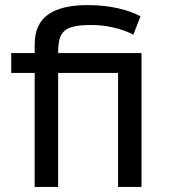

<svg xmlns="http://www.w3.org/2000/svg" viewBox="-20 -733 683 753"><path d="M535 -525V0H443V-447H208V0H116V-447H24V-525H116V-558Q116 -639 168.5 -676Q221 -713 323 -713Q389 -713 443 -700.5Q497 -688 531 -669L503 -597Q471 -614 427.5 -624.5Q384 -635 337 -635Q295 -635 269.5 -629Q244 -623 230.5 -609.5Q217 -596 212.5 -575.5Q208 -555 208 -525Z"/></svg>

Font: PT Sans Caption
Style: Regular
Weight: 400
Designer: A.Korolkova, O.Umpeleva, V.Yefimov
Foundry: ParaType Ltd
Version: Version 2.004W OFL